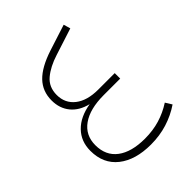

<svg xmlns="http://www.w3.org/2000/svg" viewBox="-183 -710 819 819"><g transform="rotate(-45 226.5 -300.5)"><path d="M246 12Q153 12 98.5 -31Q44 -74 44 -152Q44 -209 80.5 -246.5Q117 -284 183 -295Q133 -307 106 -340Q79 -373 79 -421Q79 -476 114.5 -513Q150 -550 226 -575L344 -613L353 -582L232 -543Q178 -526 144.5 -498Q111 -470 111 -422Q111 -372 148.5 -342.5Q186 -313 253 -313H352V-280H253Q169 -280 122.5 -247Q76 -214 76 -154Q76 -91 120.5 -57.5Q165 -24 246 -24Q294 -24 335.5 -36.5Q377 -49 414 -73L432 -44Q392 -17 345.5 -2.5Q299 12 246 12Z"/></g></svg>

Font: IBM Plex Sans Arabic ExtraLight
Style: Regular
Weight: 200
Designer: Mike Abbink, Paul van der Laan, Pieter van Rosmalen, Wael Morcos, Khajak Apelian
Foundry: Bold Monday
Version: Version 1.1